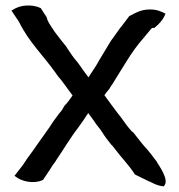

<svg xmlns="http://www.w3.org/2000/svg" viewBox="-20 -657 642 688"><path d="M21 -619 48 -579C82 -508 137 -456 180 -395C186 -385 193 -378 201 -368C213 -351 228 -332 240 -315C232 -303 222 -289 211 -278C205 -267 201 -260 195 -254V-253H194C182 -237 169 -220 158 -202C144 -181 129 -162 114 -140C98 -115 80 -95 63 -67L32 -27L39 -22C57 -8 99 3 131 -11L134 -12L158 -48C165 -60 172 -70 180 -80V-81C207 -120 231 -162 259 -198C272 -215 283 -232 296 -252C303 -242 312 -231 318 -222C327 -207 337 -198 345 -185C356 -167 368 -152 380 -137H381L389 -127C413 -94 441 -67 462 -34L463 -32C480 -24 497 -15 514 -7H515C528 -1 542 8 562 10L567 11L570 6C585 -15 550 -63 543 -75V-76C528 -95 517 -112 498 -132C484 -148 472 -165 457 -183L456 -184H455C452 -187 449 -189 448 -191V-192H447C431 -210 416 -235 399 -255C384 -274 370 -295 354 -316C360 -324 366 -332 373 -340V-341L380 -352C383 -356 385 -358 388 -364C421 -416 452 -473 492 -518L522 -554C526 -558 525 -557 527 -557H533C550 -570 565 -587 573 -608C558 -616 542 -623 519 -623H515C484 -623 462 -609 443 -599L415 -562C412 -559 409 -555 405 -549L377 -510C364 -489 352 -469 339 -447C333 -438 331 -431 327 -427V-426C317 -411 308 -396 297 -380C291 -388 283 -398 277 -407L268 -420C264 -426 261 -430 257 -435C243 -450 232 -468 219 -487V-488C204 -506 191 -523 176 -543L166 -558C160 -567 150 -582 148 -592V-594L126 -628C95 -643 51 -639 28 -623Z"/></svg>

Font: SolarCharger
Style: 750
Weight: 700
Designer: Mew Too
Foundry: Cannot Into Space Fonts/KineticPlasma Fonts
Version: Version 1.100